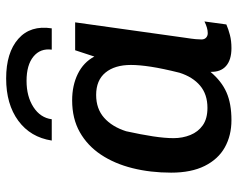

<svg xmlns="http://www.w3.org/2000/svg" viewBox="-96 -686 791 640"><g transform="rotate(-90 300.0 -365.5)"><path d="M220 10Q169 10 129.5 -12Q90 -34 67.5 -79Q45 -124 45 -191Q45 -260 60 -320Q75 -380 105 -425Q135 -470 180 -495.5Q225 -521 286 -521Q336 -521 374.5 -502Q413 -483 432 -447L453 -511H546L495 -147Q491 -121 490 -109.5Q489 -98 489 -90Q489 -80 495 -74.5Q501 -69 510 -69Q519 -69 529 -72Q539 -75 549 -80L539 -7Q523 0 503.5 5Q484 10 460 10Q421 10 400.5 -8Q380 -26 381 -60Q350 -23 312.5 -6.5Q275 10 220 10ZM261 -70Q306 -70 335 -94.5Q364 -119 378 -163Q392 -219 398 -258Q404 -297 404 -325Q404 -379 378.5 -410Q353 -441 304 -441Q258 -441 228 -414.5Q198 -388 183 -341Q172 -291 166 -251.5Q160 -212 160 -183Q160 -153 170.5 -127Q181 -101 203 -85.5Q225 -70 261 -70ZM152 -589Q163 -660 218 -700.5Q273 -741 359 -741Q445 -741 491 -700.5Q537 -660 526 -589H455Q460 -627 432 -650Q404 -673 351 -673Q299 -673 263.5 -650Q228 -627 223 -589Z"/></g></svg>

Font: Chivo Mono Medium Medium
Style: Italic
Weight: 500
Italic angle: -8.05°
Monospace: yes
Version: Version 1.008